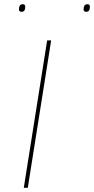

<svg xmlns="http://www.w3.org/2000/svg" viewBox="-20 -892 447 912"><path d="M93 0 204 -700H223L112 0ZM390 -836Q377 -836 377 -847Q377 -872 395 -872Q407 -872 407 -860Q407 -836 390 -836ZM83 -836Q70 -836 70 -847Q70 -872 88 -872Q100 -872 100 -860Q100 -836 83 -836Z"/></svg>

Font: Georama Extra Expanded Thin
Style: Italic
Weight: 100
Width: 8
Italic angle: -9°
Designer: Jean-Baptiste Levee
Foundry: Production Type
Version: Version 1.000